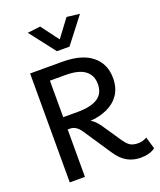

<svg xmlns="http://www.w3.org/2000/svg" viewBox="-172 -1064 978 1176"><g transform="rotate(-20 317.5 -476.0)"><path d="M612 -98 635 -20Q600 7 540 7Q492 7 453 -14.5Q414 -36 381 -86L262 -264Q232 -309 193 -309H177V0H78V-710H287Q414 -710 480 -656.5Q546 -603 546 -510Q546 -447 517 -404Q488 -361 438 -338Q388 -315 327 -311Q355 -296 382 -257L458 -145Q483 -107 502.5 -94.5Q522 -82 555 -82Q586 -82 612 -98ZM280 -627H177V-389H272Q357 -389 401.5 -417.5Q446 -446 446 -508Q446 -565 405 -596Q364 -627 280 -627ZM279 -782 150 -949 234 -959 320 -844 406 -959 490 -949 361 -782Z"/></g></svg>

Font: Livvic Medium
Style: Regular
Weight: 500
Designer: Jacques Le Bailly, Baron von Fonthausen
Version: Version 1.001; ttfautohint (v1.8.2)